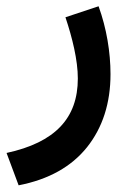

<svg xmlns="http://www.w3.org/2000/svg" viewBox="-35 -312 408 597"><path d="M22.9 264.2C116.2 246.1 187 206.5 235.8 145.5C284.2 84.5 308.6 8.8 308.6 -81.5C308.6 -149.4 296.4 -224.1 271.5 -292.5L168.5 -258.3C189.9 -194.3 207 -125 207 -67.9C207 55.7 136.2 130.9 -14.6 163.6Z"/></svg>

Font: Vazirmatn Medium
Style: Regular
Weight: 500
Designer: Saber Rastikerdar
Foundry: Saber Rastikerdar
Version: Version 33.003